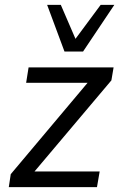

<svg xmlns="http://www.w3.org/2000/svg" viewBox="-20 -766 494 786"><path d="M16 0 24 -53 357 -449 356 -427H87L97 -490H445L436 -437L101 -40L102 -64H388L377 0ZM244 -555 173 -746H229L289 -607L392 -746H448L320 -555Z"/></svg>

Font: Nunito Sans 10pt SemiCondensed
Style: Italic
Weight: 400
Width: 4
Italic angle: -9°
Designer: Vernon Adams
Foundry: Vernon Adams
Version: Version 3.101;gftools[0.9.27]